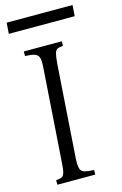

<svg xmlns="http://www.w3.org/2000/svg" viewBox="-125 -875 588 929"><g transform="rotate(-15 169.0 -410.5)"><path d="M42 0V-23Q61 -24 70.5 -28.5Q80 -33 84.5 -49Q89 -65 91 -100L123 -565Q126 -600 120.5 -615.5Q115 -631 98.5 -636Q82 -641 52 -642V-665H242V-642Q223 -641 213.5 -636Q204 -631 200 -615.5Q196 -600 193 -565L161 -100Q159 -65 164 -49Q169 -33 185.5 -28.5Q202 -24 232 -23V0ZM8 -821H338L334 -766H4Z"/></g></svg>

Font: Bona Nova
Style: Italic
Weight: 400
Italic angle: -4°
Designer: Mateusz Machalski
Foundry: Capitalics
Version: Version 4.001; ttfautohint (v1.8.3)